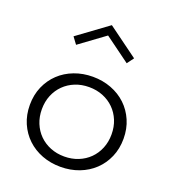

<svg xmlns="http://www.w3.org/2000/svg" viewBox="-140 -870 890 991"><g transform="rotate(20 304.5 -375.0)"><path d="M304.5 14.5Q250 14.5 203 -3.4Q155.9 -21.4 121.4 -54.1Q86.8 -86.8 67 -132.3Q47.3 -177.7 47.3 -232.7Q47.3 -287.7 67 -333.2Q86.8 -378.6 121.4 -411.4Q155.9 -444.1 203 -462Q250 -480 304.5 -480Q359.1 -480 406.1 -462Q453.2 -444.1 487.7 -411.4Q522.3 -378.6 542 -333.2Q561.8 -287.7 561.8 -232.7Q561.8 -177.7 542 -132.3Q522.3 -86.8 487.7 -54.1Q453.2 -21.4 406.1 -3.4Q359.1 14.5 304.5 14.5ZM304.5 -42.3Q345.9 -42.3 380.9 -56.4Q415.9 -70.5 441.6 -95.9Q467.3 -121.4 481.6 -156.4Q495.9 -191.4 495.9 -232.7Q495.9 -274.5 481.6 -309.3Q467.3 -344.1 441.6 -369.5Q415.9 -395 380.9 -409.1Q345.9 -423.2 304.5 -423.2Q263.2 -423.2 228.2 -409.1Q193.2 -395 167.5 -369.5Q141.8 -344.1 127.5 -309.3Q113.2 -274.5 113.2 -232.7Q113.2 -191.4 127.5 -156.4Q141.8 -121.4 167.5 -95.9Q193.2 -70.5 228.2 -56.4Q263.2 -42.3 304.5 -42.3ZM165.5 -605 138.2 -641.8 304.5 -763.6 470.9 -641.8 443.6 -605 304.5 -706.8Z"/></g></svg>

Font: Spartan
Style: Regular
Weight: 400
Designer: Matt Bailey, Mirko Velimirovic
Foundry: Matt Bailey
Version: Version 1.005